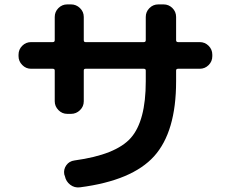

<svg xmlns="http://www.w3.org/2000/svg" viewBox="-20 -803 1040 865"><path d="M120.1 -493.2Q96.7 -493.2 80.1 -510.3Q63.5 -527.3 63.5 -549.8V-556.6Q63.5 -580.1 80.1 -596.7Q96.7 -613.3 120.1 -613.3H217.8Q226.6 -613.3 226.6 -622.1V-726.6Q226.6 -750 243.2 -766.6Q259.8 -783.2 283.2 -783.2H299.8Q323.2 -783.2 340.3 -766.6Q357.4 -750 357.4 -726.6V-622.1Q357.4 -613.3 365.2 -613.3H627.9Q636.7 -613.3 636.7 -622.1V-726.6Q636.7 -750 653.3 -766.6Q669.9 -783.2 693.4 -783.2H716.8Q740.2 -783.2 756.8 -766.6Q773.4 -750 773.4 -726.6V-622.1Q773.4 -613.3 782.2 -613.3H879.9Q903.3 -613.3 919.9 -596.7Q936.5 -580.1 936.5 -556.6V-549.8Q936.5 -526.4 919.9 -509.8Q903.3 -493.2 879.9 -493.2H782.2Q773.4 -493.2 773.4 -485.4V-436.5Q773.4 -209 674.3 -99.1Q575.2 10.7 339.8 41Q315.4 43.9 296.4 29.3Q277.3 14.6 272.5 -8.8L269.5 -17.6Q265.6 -40 278.8 -58.6Q292 -77.1 315.4 -80.1Q502 -105.5 569.3 -181.6Q636.7 -257.8 636.7 -436.5V-485.4Q636.7 -493.2 627.9 -493.2H365.2Q357.4 -493.2 357.4 -485.4V-346.7Q357.4 -323.2 340.3 -306.6Q323.2 -290 299.8 -290H283.2Q259.8 -290 243.2 -307.1Q226.6 -324.2 226.6 -346.7V-485.4Q226.6 -493.2 217.8 -493.2Z"/></svg>

Font: Rounded Mgen+ 1m bold
Style: Bold
Weight: 700
Designer: [Source Han Sans]
Ryoko NISHIZUKA  (kana & ideographs); Paul D. Hunt (Latin, Greek & Cyrillic); Wenlong ZHANG  (bopomofo
Version: Version 1.059.20150602